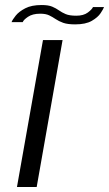

<svg xmlns="http://www.w3.org/2000/svg" viewBox="-20 -744 434 764"><path d="M47.5 0 151 -584.5H229L126 0ZM279 -647Q249 -647 231.5 -653.2Q214 -659.5 201.5 -668Q189 -676.5 175.5 -683Q162 -689.5 140 -689.5Q109.5 -689.5 91.5 -677.2Q73.5 -665 70.5 -656H26Q29.5 -665.5 42.5 -681.8Q55.5 -698 80.5 -711Q105.5 -724 145.5 -724Q172.5 -724 187.8 -717.5Q203 -711 214.5 -702.8Q226 -694.5 241.2 -688Q256.5 -681.5 283.5 -681.5Q312.5 -681.5 329.5 -694.2Q346.5 -707 350 -716H394Q391.5 -708.5 380.5 -691.8Q369.5 -675 345.2 -661Q321 -647 279 -647Z"/></svg>

Font: Anybody UltraExpanded Light
Style: Italic
Weight: 300
Width: 9
Italic angle: -10°
Designer: Tyler Finck
Foundry: Etcetera Type Company
Version: Version 1.010; ttfautohint (v1.8.3) -l 8 -r 50 -G 200 -x 14 